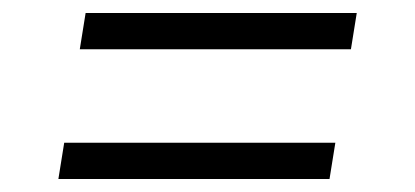

<svg xmlns="http://www.w3.org/2000/svg" viewBox="-20 -488 640 296"><path d="M521 -412H103L112 -468H530ZM70 -212 79 -268H497L488 -212Z"/></svg>

Font: Iosevka Light Extended
Style: Italic
Weight: 300
Width: 7
Italic angle: -9°
Monospace: yes
Designer: Belleve Invis
Foundry: Belleve Invis
Version: Version 32.5.0; ttfautohint (v1.8.4)